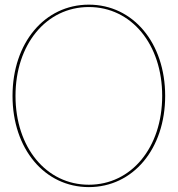

<svg xmlns="http://www.w3.org/2000/svg" viewBox="-20 -782 745 805"><path d="M352.5 2.5C538 2.5 672.5 -158 672.5 -380C672.5 -602 538 -762.5 352.5 -762.5C167 -762.5 32.5 -602 32.5 -380C32.5 -158 167 2.5 352.5 2.5ZM352.5 -7.5C174 -7.5 45 -164 45 -380C45 -596 174 -752.5 352.5 -752.5C531 -752.5 660 -596 660 -380C660 -164 531 -7.5 352.5 -7.5Z"/></svg>

Font: ZnikomitSC
Style: Regular
Weight: 100
Designer: gluk
Foundry: gluk
Version: Version 0.55